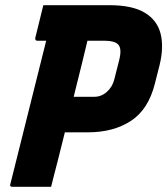

<svg xmlns="http://www.w3.org/2000/svg" viewBox="-20 -720 645 740"><path d="M177 0H28Q16 0 20 -11Q54 -149 89 -287Q124 -425 158 -563H124Q119 -563 117 -566.5Q115 -570 116 -574Q124 -607 131.5 -637Q139 -667 147 -700H402Q490 -700 538 -671Q586 -642 599 -590Q612 -538 595 -469L577 -398Q552 -298 484.5 -254Q417 -210 319 -210H230Q223 -182 216 -154Q209 -126 202 -98Q195 -71 188.5 -46Q182 -21 177 0ZM296 -476Q288 -444 280 -411.5Q272 -379 264 -347H344Q371 -347 392.5 -366.5Q414 -386 421 -416L439 -487Q451 -533 435 -549Q421 -563 383 -563H317Q312 -541 306.5 -519.5Q301 -498 296 -476Z"/></svg>

Font: Recursive Sn Lnr St XBd
Style: Italic
Weight: 800
Italic angle: -15°
Version: Version 1.079;hotconv 1.0.112;makeotfexe 2.5.65598; ttfautoh